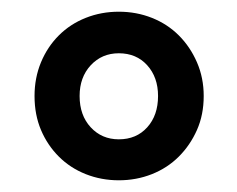

<svg xmlns="http://www.w3.org/2000/svg" viewBox="-20 -706 405 328"><path d="M183 -398Q153 -398 126.5 -408.5Q100 -419 80.5 -438.5Q61 -458 50 -484Q39 -510 39 -542Q39 -573 50 -599.5Q61 -626 80.5 -645.5Q100 -665 126.5 -675.5Q153 -686 183 -686Q213 -686 239.5 -675.5Q266 -665 285.5 -645.5Q305 -626 316.5 -599.5Q328 -573 328 -542Q328 -510 316.5 -484Q305 -458 285.5 -438.5Q266 -419 239.5 -408.5Q213 -398 183 -398ZM183 -468Q213 -468 231.5 -488.5Q250 -509 250 -542Q250 -574 231.5 -594.5Q213 -615 183 -615Q154 -615 135 -594.5Q116 -574 116 -542Q116 -509 135 -488.5Q154 -468 183 -468Z"/></svg>

Font: TypoPRO Source Sans Pro
Style: Bold
Weight: 700
Designer: Paul D. Hunt
Foundry: Adobe Systems Incorporated
Version: Version 2.020;PS 2.000;hotconv 1.0.86;makeotf.lib2.5.63406